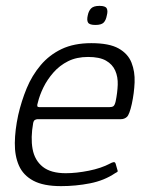

<svg xmlns="http://www.w3.org/2000/svg" viewBox="-20 -629 498 654"><path d="M42 -237Q53 -285 71 -328.5Q89 -372 118.5 -407Q148 -442 190 -462Q232 -482 291 -482Q352 -482 384 -464Q416 -446 428 -415.5Q440 -385 438.5 -348.5Q437 -312 429 -275Q421 -239 412.5 -231Q404 -223 391 -223H107Q105 -223 100 -221Q95 -219 93 -210Q84 -160 91 -121.5Q98 -83 125.5 -61Q153 -39 204 -39Q240 -39 282.5 -47.5Q325 -56 355 -72Q360 -75 366 -76.5Q372 -78 374 -71L380 -50Q382 -46 380 -44Q378 -42 372 -39Q335 -14 286.5 -4.5Q238 5 188 5Q128 5 93.5 -13.5Q59 -32 44.5 -65Q30 -98 30.5 -142Q31 -186 42 -237ZM374 -284Q380 -313 381 -340Q382 -367 372.5 -388.5Q363 -410 341 -422.5Q319 -435 280 -435Q241 -435 212 -420.5Q183 -406 162 -382Q141 -358 128 -331.5Q115 -305 109 -280Q106 -271 107 -267.5Q108 -264 116 -264Q175 -264 233.5 -264Q292 -264 352 -264Q362 -264 366.5 -267.5Q371 -271 374 -284ZM344 -577Q341 -560 333 -552Q325 -544 305 -544Q285 -544 280 -552Q275 -560 279 -577Q282 -592 290.5 -600.5Q299 -609 319 -609Q339 -609 343.5 -600.5Q348 -592 344 -577Z"/></svg>

Font: Glory Light
Style: Italic
Weight: 300
Italic angle: -12°
Version: Version 1.011